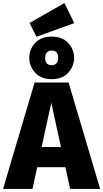

<svg xmlns="http://www.w3.org/2000/svg" viewBox="-39 -1234 674 1254"><path d="M615 0H419L388 -142H204L173 0H-19L187 -695H409ZM359 -274 296 -563 233 -274ZM298 -717Q229 -717 190.5 -759.5Q152 -802 152 -856Q152 -912 190.5 -953.5Q229 -995 298 -995Q368 -995 406.5 -953.5Q445 -912 445 -856Q445 -802 407 -759.5Q369 -717 298 -717ZM298 -808Q316 -808 328.5 -820Q341 -832 341 -856Q341 -904 298 -904Q280 -904 268 -892.5Q256 -881 256 -856Q256 -809 298 -808ZM199 -994 154 -1084 382 -1214 446 -1083Z"/></svg>

Font: Trujillo ExtraBold
Style: Regular
Weight: 800
Designer: Fira Sans original fonts by bBox Type GmbH, Carrois Corporate GbR, & Edenspiekermann AG / Changes by Cristiano Sobral
Foundry: Fira Sans original fonts by bBox Type GmbH, Carrois Corporate GbR, & Edenspiekermann AG / Changes by Cristiano Sobral
Version: Version 4.301;July 28, 2020;FontCreator 13.0.0.2655 64-bit